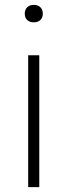

<svg xmlns="http://www.w3.org/2000/svg" viewBox="-20 -767 277 787"><path d="M95.5 0V-540.5H141V0ZM118.5 -675.5Q101.5 -675.5 91.5 -685Q81.5 -694.5 81.5 -711Q81.5 -727.5 91.5 -737.2Q101.5 -747 118.5 -747Q135.5 -747 145.5 -737.2Q155.5 -727.5 155.5 -711Q155.5 -694.5 145.5 -685Q135.5 -675.5 118.5 -675.5Z"/></svg>

Font: Encode Sans Expanded ExtraLight
Style: Regular
Weight: 200
Width: 7
Designer: Multiple Designers
Foundry: Impallari Type
Version: Version 3.000; ttfautohint (v1.8.3) -l 8 -r 50 -G 200 -x 14 